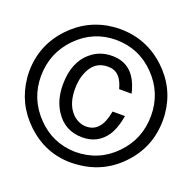

<svg xmlns="http://www.w3.org/2000/svg" viewBox="-146 -875 1030 1030"><g transform="rotate(20 369.0 -360.0)"><path d="M473 -437Q453 -514 403 -527Q391 -530 375 -530Q300 -530 268 -454Q250 -414 250 -358Q250 -279 286 -234Q312 -200 354 -190Q365 -188 375 -188Q457 -188 479 -302L481 -312H552L546 -282Q533 -228 511 -196Q462 -126 375 -126Q274 -126 220 -211Q181 -271 181 -357Q181 -488 261 -552Q310 -592 378 -592Q498 -592 537 -463L538 -462Q541 -450 544 -437ZM369 -742Q520 -742 630 -639Q738 -538 750 -391Q751 -377 751 -361Q751 -206 645 -96Q542 12 389 21L364 22Q219 22 110 -80Q3 -181 -11 -324Q-13 -341 -13 -360Q-13 -511 90 -621Q192 -729 339 -741ZM369 -680Q240 -680 148 -587Q56 -494 55 -360Q55 -230 146 -136Q235 -43 365 -40Q500 -40 592 -135Q683 -228 683 -361Q683 -492 591 -586Q500 -679 369 -680Z"/></g></svg>

Font: Ekushey Amar Desh
Style: Regular
Weight: 400
Designer: Al Mamun Sumon
Foundry: Al Mamun Sumon
Version: Version 1.0